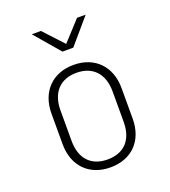

<svg xmlns="http://www.w3.org/2000/svg" viewBox="-143 -889 887 1004"><g transform="rotate(-20 300.0 -387.5)"><path d="M270 -645H330L450 -785H402L302 -676L201 -785H150ZM300 10C419 10 495 -68 495 -190V-360C495 -481 418 -560 300 -560C182 -560 105 -481 105 -360V-190C105 -68 182 10 300 10ZM300 -34C208 -34 155 -91 155 -190V-360C155 -458 209 -516 300 -516C391 -516 445 -458 445 -360V-190C445 -91 392 -34 300 -34Z"/></g></svg>

Font: JetBrains Mono Thin
Style: Regular
Weight: 100
Monospace: yes
Designer: Philipp Nurullin, Konstantin Bulenkov
Foundry: JetBrains
Version: Version 2.305